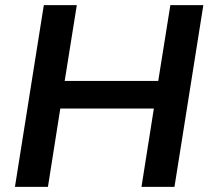

<svg xmlns="http://www.w3.org/2000/svg" viewBox="-20 -725 813 745"><path d="M38 0 150 -705H278L231 -411H594L641 -705H769L657 0H529L577 -304H214L166 0Z"/></svg>

Font: Nunito Sans 12pt
Style: Bold Italic
Weight: 700
Italic angle: -9°
Designer: Vernon Adams
Foundry: Vernon Adams
Version: Version 3.101;gftools[0.9.27]